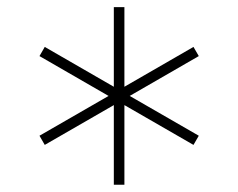

<svg xmlns="http://www.w3.org/2000/svg" viewBox="-20 -798 660 532"><path d="M295.4 -778.3H324.7V-557.6L516.1 -668L530.8 -642.6L339.4 -532.2L530.8 -421.9L516.1 -396.5L324.7 -506.8V-286.1H295.4V-506.8L104 -396.5L89.4 -421.9L280.8 -532.2L89.4 -642.6L104 -668L295.4 -557.6Z"/></svg>

Font: Cherry
Style: Light
Weight: 300
Designer: Amin Abedi
Version: Version 1.00 ; ttfautohint (v1.6)